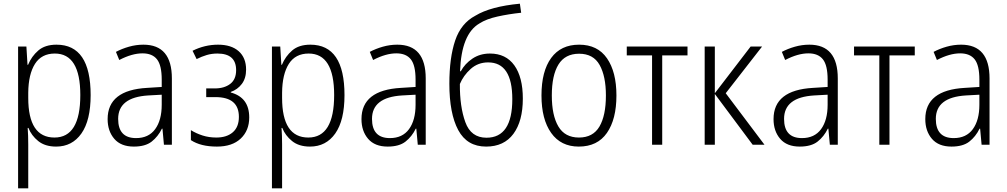

<svg xmlns="http://www.w3.org/2000/svg" viewBox="-20 -784 5454 1040"><path d="M277 -494Q415 -494 415 -269Q415 -39 275 -39Q133 -39 133 -254V-282Q134 -382 169.5 -438Q205 -494 277 -494ZM286 -542Q224 -542 187.5 -510.5Q151 -479 132 -433H129L123 -532H78V236H133V-1Q133 -50 130 -91H134Q150 -50 187 -20Q224 10 284 10Q371 10 421 -61Q471 -132 471 -269Q471 -542 286 -542Z M856 -271V-217Q856 -133 820.5 -84.5Q785 -36 717 -36Q620 -36 620 -140Q620 -257 783 -267ZM757 -542Q717 -542 678.5 -531Q640 -520 608 -503L626 -459Q695 -495 752 -495Q805 -495 830.5 -462.5Q856 -430 856 -353V-313L777 -308Q563 -296 563 -139Q563 -74 599 -32Q635 10 705 10Q767 10 801.5 -17Q836 -44 857 -87H860L868 0H911V-359Q911 -542 757 -542Z M1161 -542Q1089 -542 1023 -509L1045 -464Q1073 -478 1100 -486Q1127 -494 1158 -494Q1259 -494 1259 -404Q1259 -354 1227 -329.5Q1195 -305 1143 -305H1097V-258H1147Q1274 -258 1274 -151Q1274 -96 1241 -67.5Q1208 -39 1152 -39Q1112 -39 1077.5 -50Q1043 -61 1014 -79V-25Q1067 10 1155 10Q1238 10 1284 -33.5Q1330 -77 1330 -148Q1330 -256 1230 -283V-286Q1267 -299 1290 -329.5Q1313 -360 1313 -407Q1313 -471 1273 -506.5Q1233 -542 1161 -542Z M1652 -494Q1790 -494 1790 -269Q1790 -39 1650 -39Q1508 -39 1508 -254V-282Q1509 -382 1544.5 -438Q1580 -494 1652 -494ZM1661 -542Q1599 -542 1562.5 -510.5Q1526 -479 1507 -433H1504L1498 -532H1453V236H1508V-1Q1508 -50 1505 -91H1509Q1525 -50 1562 -20Q1599 10 1659 10Q1746 10 1796 -61Q1846 -132 1846 -269Q1846 -542 1661 -542Z M2231 -271V-217Q2231 -133 2195.5 -84.5Q2160 -36 2092 -36Q1995 -36 1995 -140Q1995 -257 2158 -267ZM2132 -542Q2092 -542 2053.5 -531Q2015 -520 1983 -503L2001 -459Q2070 -495 2127 -495Q2180 -495 2205.5 -462.5Q2231 -430 2231 -353V-313L2152 -308Q1938 -296 1938 -139Q1938 -74 1974 -32Q2010 10 2080 10Q2142 10 2176.5 -17Q2211 -44 2232 -87H2235L2243 0H2286V-359Q2286 -542 2132 -542Z M2414 -331Q2414 -169 2462 -79.5Q2510 10 2613 10Q2710 10 2761 -59Q2812 -128 2812 -250Q2812 -366 2766 -430Q2720 -494 2634 -494Q2580 -494 2539 -466.5Q2498 -439 2476 -398H2472Q2479 -600 2577 -657Q2614 -681 2675 -694.5Q2736 -708 2803 -715L2796 -764Q2637 -749 2555 -699Q2477 -658 2445.5 -564.5Q2414 -471 2414 -331ZM2615 -38Q2531 -38 2500.5 -122.5Q2470 -207 2471 -329Q2490 -375 2529.5 -410.5Q2569 -446 2624 -446Q2755 -446 2755 -247Q2755 -38 2615 -38Z M3319 -267Q3319 -394 3268 -468Q3217 -542 3117 -542Q3018 -542 2965.5 -470Q2913 -398 2913 -267Q2913 -138 2965.5 -64Q3018 10 3115 10Q3216 10 3267.5 -64Q3319 -138 3319 -267ZM2969 -267Q2969 -376 3005 -434.5Q3041 -493 3117 -493Q3194 -493 3228 -432Q3262 -371 3262 -267Q3262 -158 3227 -98.5Q3192 -39 3116 -39Q3040 -39 3004.5 -99Q2969 -159 2969 -267Z M3704 -484H3567V0H3512V-484H3375V-532H3704Z M4046 -532H4108L3911 -279L4121 0H4057L3852 -275V0H3797V-532H3852V-279Z M4463 -271V-217Q4463 -133 4427.5 -84.5Q4392 -36 4324 -36Q4227 -36 4227 -140Q4227 -257 4390 -267ZM4364 -542Q4324 -542 4285.5 -531Q4247 -520 4215 -503L4233 -459Q4302 -495 4359 -495Q4412 -495 4437.5 -462.5Q4463 -430 4463 -353V-313L4384 -308Q4170 -296 4170 -139Q4170 -74 4206 -32Q4242 10 4312 10Q4374 10 4408.5 -17Q4443 -44 4464 -87H4467L4475 0H4518V-359Q4518 -542 4364 -542Z M4935 -484H4798V0H4743V-484H4606V-532H4935Z M5285 -271V-217Q5285 -133 5249.5 -84.5Q5214 -36 5146 -36Q5049 -36 5049 -140Q5049 -257 5212 -267ZM5186 -542Q5146 -542 5107.5 -531Q5069 -520 5037 -503L5055 -459Q5124 -495 5181 -495Q5234 -495 5259.5 -462.5Q5285 -430 5285 -353V-313L5206 -308Q4992 -296 4992 -139Q4992 -74 5028 -32Q5064 10 5134 10Q5196 10 5230.5 -17Q5265 -44 5286 -87H5289L5297 0H5340V-359Q5340 -542 5186 -542Z"/></svg>

Font: Noto Sans UI SemiCondensed Light
Style: Regular
Weight: 300
Width: 4
Designer: Monotype Design Team
Foundry: Monotype Imaging Inc.
Version: Version 1.901